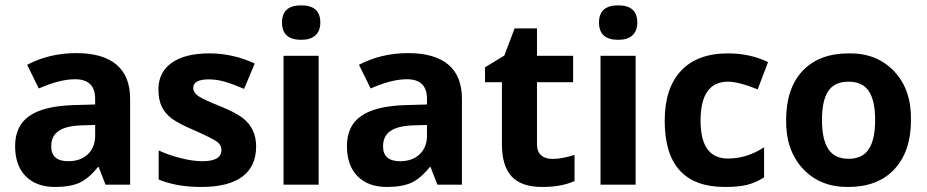

<svg xmlns="http://www.w3.org/2000/svg" viewBox="-20 -704 3534 732"><path d="M342.8 -187V-227.5L291 -226.1Q231.9 -224.1 203.6 -204.8Q175.3 -185.5 175.3 -146Q175.3 -89.4 240.2 -89.4Q287.1 -89.4 314.9 -116Q342.8 -142.6 342.8 -187ZM476.1 0H382.3L356.4 -66.9H353Q318.8 -23.9 283.2 -7.3Q247.6 8.8 189.9 8.8Q118.7 8.8 78.1 -32Q37.6 -72.8 37.6 -147Q37.6 -224.1 91.6 -261.7Q145.5 -299.3 257.3 -303.2L342.8 -305.7V-327.1Q342.8 -401.9 266.1 -401.9Q208 -401.9 127.9 -366.7L83.5 -457Q168 -501.5 271.5 -501.5Q371.6 -501.5 423.8 -457.8Q476.1 -414.1 476.1 -327.1Z M904.3 -254.9Q956.5 -215.3 956.5 -146Q956.5 -69.8 903.8 -30.5Q851.1 8.8 747.1 8.8Q653.3 8.8 585 -19.5V-130.4Q622.6 -112.8 668.9 -101.1Q715.8 -89.4 751.5 -89.4Q824.2 -89.4 824.2 -131.3Q824.2 -152.3 804.7 -165.5Q785.2 -178.7 717.8 -208.5Q661.6 -232.4 634.3 -252.4Q607.9 -272.9 595.9 -299.1Q584 -325.2 584 -363.3Q584 -428.7 634.8 -464.6Q685.5 -500.5 778.3 -500.5Q867.7 -500.5 951.2 -461.9L910.6 -365.2Q868.2 -383.3 837.6 -392.3Q807.1 -401.4 776.4 -401.4Q716.8 -401.4 716.8 -369.1Q716.8 -351.1 735.8 -337.9Q756.8 -323.7 819.8 -298.8Q876.5 -275.9 904.3 -254.9Z M1128.4 -552.2Q1055.2 -552.2 1055.2 -618.2Q1055.2 -683.6 1128.4 -683.6Q1201.2 -683.6 1201.2 -618.2Q1201.2 -586.4 1182.6 -569.3Q1164.1 -552.2 1128.4 -552.2ZM1194.8 -491.2V0H1061V-491.2Z M1607.9 -187V-227.5L1556.2 -226.1Q1497.1 -224.1 1468.8 -204.8Q1440.4 -185.5 1440.4 -146Q1440.4 -89.4 1505.4 -89.4Q1552.2 -89.4 1580.1 -116Q1607.9 -142.6 1607.9 -187ZM1741.2 0H1647.5L1621.6 -66.9H1618.2Q1584 -23.9 1548.3 -7.3Q1512.7 8.8 1455.1 8.8Q1383.8 8.8 1343.3 -32Q1302.7 -72.8 1302.7 -147Q1302.7 -224.1 1356.7 -261.7Q1410.6 -299.3 1522.5 -303.2L1607.9 -305.7V-327.1Q1607.9 -401.9 1531.2 -401.9Q1473.1 -401.9 1393.1 -366.7L1348.6 -457Q1433.1 -501.5 1536.6 -501.5Q1636.7 -501.5 1689 -457.8Q1741.2 -414.1 1741.2 -327.1Z M2027.3 -153.8Q2027.3 -126 2043 -112.1Q2058.6 -98.1 2085.9 -98.1Q2122.1 -98.1 2170.4 -113.3V-13.7Q2120.6 8.8 2047.4 8.8Q1967.8 8.8 1930.7 -31.2Q1893.6 -71.3 1893.6 -153.8V-390.6H1829.1V-447.3L1902.8 -492.2L1941.9 -595.7H2027.3V-491.2H2165V-390.6H2027.3Z M2336.9 -552.2Q2263.7 -552.2 2263.7 -618.2Q2263.7 -683.6 2336.9 -683.6Q2409.7 -683.6 2409.7 -618.2Q2409.7 -586.4 2391.1 -569.3Q2372.6 -552.2 2336.9 -552.2ZM2403.3 -491.2V0H2269.5V-491.2Z M2827.1 1Q2795.4 8.8 2743.7 8.8Q2514.2 8.8 2514.2 -243.2Q2514.2 -368.2 2576.4 -434.3Q2638.7 -500.5 2755.4 -500.5Q2839.4 -500.5 2908.2 -467.3L2868.7 -363.3Q2795.9 -392.6 2755.4 -392.6Q2650.9 -392.6 2650.9 -243.7Q2650.9 -99.6 2755.4 -99.6Q2828.1 -99.6 2893.1 -142.6V-27.8Q2861.3 -7.3 2827.1 1Z M3216.3 -500.5Q3323.2 -502 3389.2 -431.9Q3455.1 -361.8 3453.1 -246.6Q3453.1 -126.5 3389.6 -58.6Q3326.7 8.8 3213.9 8.8Q3106.9 9.8 3041.3 -60.5Q2975.6 -130.9 2977.1 -246.6Q2977.1 -366.7 3039.6 -433.6Q3102.5 -500.5 3216.3 -500.5ZM3113.8 -246.6Q3113.8 -171.9 3138.2 -135.3Q3162.6 -98.6 3215.3 -98.6Q3268.1 -98.6 3292.2 -135.3Q3316.4 -171.9 3316.4 -246.6Q3316.4 -320.8 3292.2 -356.7Q3268.1 -392.6 3214.8 -392.6Q3161.6 -392.6 3137.7 -356.7Q3113.8 -320.8 3113.8 -246.6Z"/></svg>

Font: Khula Bold
Style: Regular
Weight: 700
Designer: Erin McLaughlin, Steve Matteson
Version: Version 1.000;PS 1.0;hotconv 1.0.72;makeotf.lib2.5.5900